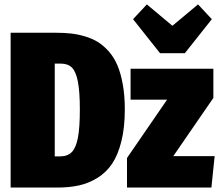

<svg xmlns="http://www.w3.org/2000/svg" viewBox="-20 -843 988 863"><path d="M870.1 -823.2 932.1 -756.8 811 -604H699.2L578.1 -756.8L640.1 -823.2L754.9 -727.1ZM231 -695.8Q268.1 -695.8 299.1 -692.4Q330.1 -689 362.8 -679.2Q395.5 -669.4 420.9 -653.6Q446.3 -637.7 469.5 -611.3Q492.7 -585 507.8 -549.3Q522.9 -513.7 532 -463.4Q541 -413.1 541 -351.1Q541 -269.5 525.6 -208Q510.3 -146.5 484.1 -107.4Q458 -68.4 418.7 -43.9Q379.4 -19.5 335.9 -9.8Q292.5 0 238.8 0H27.8V-695.8ZM252.9 -557.1H226.1V-140.1H250Q283.7 -140.1 302.5 -159.2Q321.3 -178.2 330.1 -223.4Q338.9 -268.6 338.9 -351.1Q338.9 -432.6 329.8 -477.5Q320.8 -522.5 302.7 -539.8Q284.7 -557.1 252.9 -557.1ZM939 -534.2V-402.8L758.8 -141.1H944.8L930.2 0H550.8V-132.8L731 -395H566.9V-534.2Z"/></svg>

Font: Fira Sans Compressed Heavy
Style: Regular
Weight: 900
Width: 1
Designer: Carrois Corporate & Edenspiekermann AG
Foundry: Carrois Corporate GbR & Edenspiekermann AG
Version: Version 4.203;PS 004.203;hotconv 1.0.88;makeotf.lib2.5.64775